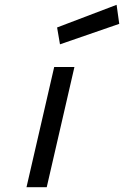

<svg xmlns="http://www.w3.org/2000/svg" viewBox="-20 -777 515 797"><path d="M464 -757 475 -678 229 -593 217 -663ZM205 -499H289L174 0H90Z"/></svg>

Font: Panefresco 500wt
Style: Italic
Weight: 700
Foundry: Campivisivi & Chank Co
Version: Version 1.000